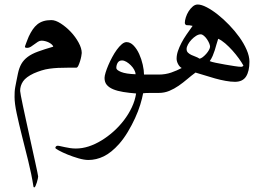

<svg xmlns="http://www.w3.org/2000/svg" viewBox="-20 -408 1167 843"><path d="M338.9 -175.3Q338.9 -171.4 336.9 -160.9Q335 -150.4 331.5 -139.4Q328.1 -128.4 324 -119.6Q319.8 -110.8 314.9 -110.8H277.3Q254.9 -110.8 235.1 -109.9Q215.3 -108.9 197.3 -106.4Q179.2 -104 162.4 -98.6Q145.5 -93.3 128.4 -85.9Q94.2 -69.8 81.3 -50.8Q68.4 -31.7 68.4 -8.8Q68.4 -4.9 71.8 12.9Q75.2 30.8 80.8 57.4Q86.4 84 93.5 116.5Q100.6 148.9 107.9 182.4Q115.2 215.8 122.3 248Q129.4 280.3 135 305.7Q140.6 331.1 144 347.7Q147.5 364.3 147.5 366.7Q147.5 369.1 146 377Q144.5 384.8 141.8 393.1Q139.2 401.4 136.2 408Q133.3 414.6 130.9 414.6Q127 414.6 127 411.6Q118.2 355.5 103.8 297.9Q89.4 240.2 76.2 187.7Q63 135.3 53.5 90.8Q43.9 46.4 43.9 17.6Q43.9 5.9 44.4 -4.2Q44.9 -14.2 46.9 -25.4Q48.8 -36.6 51.8 -50.8Q54.7 -64.9 58.6 -84.5Q64 -110.4 74 -127.7Q84 -145 101.6 -158.2Q119.1 -171.4 146.5 -181.4Q173.8 -191.4 213.9 -203.1Q212.4 -208.5 207 -213.1Q201.7 -217.8 194.6 -221.4Q187.5 -225.1 178.7 -227.3Q169.9 -229.5 162.6 -229.5Q154.3 -229.5 146.5 -224.6Q138.7 -219.7 130.9 -213.6Q123 -207.5 115.2 -202.6Q107.4 -197.8 99.1 -197.8Q97.2 -197.8 93.3 -198.5Q89.4 -199.2 89.4 -203.1Q89.4 -203.6 91.1 -208.5Q92.8 -213.4 95.5 -220.5Q98.1 -227.5 101.1 -234.9Q104 -242.2 106.4 -248Q114.7 -265.6 123.8 -278.8Q132.8 -292 144.3 -301.3Q155.8 -310.5 170.9 -315.2Q186 -319.8 205.6 -319.8Q223.6 -319.8 246.8 -304.9Q270 -290 290.8 -268.1Q311.5 -246.1 325.2 -220.9Q338.9 -195.8 338.9 -175.3Z M669.4 0H644Q636.7 0 630.6 0.2Q624.5 0.5 619.6 0.5Q613.8 1 608.4 1.5Q604.5 23.4 595.7 52Q586.9 80.6 573 110.8Q559.1 141.1 541.3 170.9Q523.4 200.7 502.9 224.1Q468.8 262.2 435.8 278.3Q402.8 294.4 368.2 294.4Q349.6 294.4 324.5 287.1Q299.3 279.8 276.6 270.5Q253.9 261.2 238.5 252.7Q223.1 244.1 223.1 241.7Q223.1 237.8 225.8 234.9Q228.5 231.9 233.4 231.9Q237.8 231.9 245.8 233.9Q253.9 235.8 264.6 238Q275.4 240.2 287.6 242.2Q299.8 244.1 313 244.1Q340.8 244.1 369.4 234.9Q397.9 225.6 425.5 208.7Q453.1 191.9 478.3 169.4Q503.4 147 524.2 119.9Q544.9 92.8 558.8 63.2Q572.8 33.7 577.6 2.4Q546.9 0 521.2 -4.2Q495.6 -8.3 477.3 -15.9Q459 -23.4 449 -35.2Q439 -46.9 439 -65.9Q439 -74.2 443.6 -89.4Q448.2 -104.5 455.6 -121.8Q462.9 -139.2 472.7 -157.2Q482.4 -175.3 492.9 -189.7Q503.4 -204.1 514.4 -213.6Q525.4 -223.1 535.6 -223.1Q552.2 -223.1 566.7 -208Q581.1 -192.9 591.1 -170.9Q601.1 -148.9 606.7 -124Q612.3 -99.1 612.3 -80.6H669.4Q681.6 -80.6 688.7 -76.9Q695.8 -73.2 699.2 -67.9Q702.6 -62.5 703.6 -55.4Q704.6 -48.3 704.6 -40.5Q704.6 -32.7 703.6 -25.6Q702.6 -18.6 699.2 -12.9Q695.8 -7.3 688.7 -3.7Q681.6 0 669.4 0ZM575.2 -82Q575.2 -90.8 569.3 -101.6Q563.5 -112.3 554.4 -121.3Q545.4 -130.4 535.2 -136.5Q524.9 -142.6 515.6 -142.6Q502.9 -142.6 496.8 -132.6Q490.7 -122.6 490.7 -109.4Q490.7 -100.6 511.7 -92Q532.7 -83.5 575.2 -82Z M1075.2 -137.2Q1075.2 -95.2 1060.3 -72Q1045.4 -48.8 1011.7 -48.8Q993.2 -48.8 970.2 -53Q947.3 -57.1 923.8 -63.7Q900.4 -70.3 878.2 -77.4Q856 -84.5 838.4 -89.4Q819.8 -75.7 801.8 -60.3Q783.7 -44.9 764.4 -31.5Q745.1 -18.1 723.4 -9Q701.7 0 676.8 0H652.8Q640.6 0 633.5 -3.7Q626.5 -7.3 623 -12.9Q619.6 -18.6 618.7 -25.6Q617.7 -32.7 617.7 -40.5Q617.7 -48.3 618.7 -55.4Q619.6 -62.5 623 -67.9Q626.5 -73.2 633.5 -76.9Q640.6 -80.6 652.8 -80.6H676.8Q706.5 -80.6 732.2 -89.6Q757.8 -98.6 777.8 -109.4Q768.1 -114.7 761.7 -127Q755.4 -139.2 755.4 -150.4Q755.4 -166.5 761.2 -183.8Q767.1 -201.2 776.6 -219.5Q786.1 -237.8 799.1 -256.6Q812 -275.4 825.7 -294.4Q818.4 -296.4 812.3 -296.9Q806.2 -297.4 800.3 -297.4Q796.4 -297.4 793.9 -300.8Q791.5 -304.2 791.5 -307.6Q791.5 -317.9 795.9 -331.8Q800.3 -345.7 808.1 -358.2Q815.9 -370.6 826.2 -379.4Q836.4 -388.2 848.1 -388.2Q864.3 -388.2 887.5 -376.2Q910.6 -364.3 936 -344.2Q961.4 -324.2 986.3 -298.3Q1011.2 -272.5 1031 -244.9Q1050.8 -217.3 1063 -189.2Q1075.2 -161.1 1075.2 -137.2ZM1048.8 -120.1Q1041 -134.3 1028.3 -151.9Q1015.6 -169.4 1000.5 -186.3Q985.4 -203.1 969 -217.3Q952.6 -231.4 938 -237.8Q933.6 -225.1 930.2 -212.4Q926.8 -199.7 922.9 -187.3Q918.9 -174.8 913.8 -162.8Q908.7 -150.9 900.9 -139.6Q908.2 -136.2 927.2 -132.3Q946.3 -128.4 968.3 -124.5Q990.2 -120.6 1009.8 -117.7Q1029.3 -114.7 1038.6 -114.7Q1045.4 -114.7 1048.8 -120.1ZM861.3 -257.3Q851.6 -257.3 840.8 -250.5Q830.1 -243.7 820.8 -233.9Q811.5 -224.1 805.4 -212.9Q799.3 -201.7 799.3 -192.9Q799.3 -182.6 805.4 -176.8Q811.5 -170.9 820.3 -166.7Q829.1 -162.6 838.6 -159.2Q848.1 -155.8 856 -150.4Q861.8 -150.9 869.9 -157Q877.9 -163.1 885.3 -171.4Q892.6 -179.7 897.5 -188.5Q902.3 -197.3 902.3 -203.1Q902.3 -209 898.4 -218.3Q894.5 -227.5 888.4 -236.3Q882.3 -245.1 875 -251.2Q867.7 -257.3 861.3 -257.3Z"/></svg>

Font: Accordance
Style: Regular
Weight: 400
Version: Version 1.1 (build May 11, 2018) Miklal Software Solutions, 